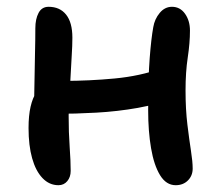

<svg xmlns="http://www.w3.org/2000/svg" viewBox="-20 -534 648 565"><path d="M152 11Q125 11 105 -10Q85 -31 74.5 -68.5Q64 -106 64 -157Q64 -194 70 -220Q76 -246 86.5 -261.5Q97 -277 109 -285Q119 -291 134 -293.5Q149 -296 169 -296Q242 -296 317 -303Q392 -310 456 -333L493 -247Q445 -227 385.5 -216.5Q326 -206 263.5 -202.5Q201 -199 143 -199L80 -214Q81 -253 81.5 -295Q82 -337 83 -377Q84 -417 84 -451Q84 -478 93.5 -496Q103 -514 123 -514Q156 -514 174.5 -491Q193 -468 193 -423Q193 -400 191 -369.5Q189 -339 187.5 -306Q186 -273 184 -243.5Q182 -214 182 -194Q182 -144 185 -102Q188 -60 188 -31Q188 -13 178 -1Q168 11 152 11ZM497 11Q469 11 451 -18.5Q433 -48 424.5 -98Q416 -148 416 -209Q416 -305 420.5 -363Q425 -421 431 -454Q435 -478 450 -496Q465 -514 486 -514Q510 -514 524.5 -493.5Q539 -473 539 -444Q539 -408 532.5 -365Q526 -322 526 -268Q526 -212 531.5 -167Q537 -122 542 -90Q547 -58 547 -38Q547 -17 533 -3Q519 11 497 11Z"/></svg>

Font: Shantell Sans Medium
Style: Regular
Weight: 500
Designer: Stephen Nixon, Anya Danilova, Shantell Martin
Foundry: Arrow Type
Version: Version 1.011;[c5ecc13dd]